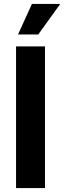

<svg xmlns="http://www.w3.org/2000/svg" viewBox="-20 -949 344 969"><path d="M61 0V-715H207V0ZM173 -775H71L141 -929H284Z"/></svg>

Font: Mukta Vaani ExtraBold
Style: Regular
Weight: 800
Designer: Noopur Datye, Girish Dalvi, Yashodeep Gholap, Pallavi Karambelkar
Foundry: Ek Type
Version: Version 2.538;PS 1.000;hotconv 16.6.51;makeotf.lib2.5.65220;